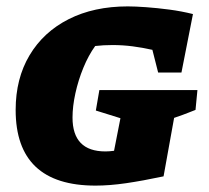

<svg xmlns="http://www.w3.org/2000/svg" viewBox="-20 -571 655 601"><path d="M279 10Q29 10 29 -227Q29 -325 72.5 -398Q116 -471 195 -511Q274 -551 380 -551Q403 -551 437.5 -548.5Q472 -546 510 -541Q548 -536 584 -527L548 -344H475L457 -415Q426 -422 395 -426Q364 -430 332 -430Q304 -430 278 -427Q257 -398 241 -359Q225 -320 216 -279Q207 -238 207 -203Q207 -97 310 -97Q322 -97 337 -99L357 -201L280 -225L291 -289H598L592 -227Q581 -223 569 -218Q557 -213 525 -202L492 -19Q426 -5 374.5 2.5Q323 10 279 10Z"/></svg>

Font: Piazzolla SC ExtraBold
Style: Italic
Weight: 800
Italic angle: -11.3°
Designer: Juan Pablo del Peral
Foundry: Huerta Tipografica
Version: Version 1.330